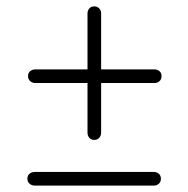

<svg xmlns="http://www.w3.org/2000/svg" viewBox="-20 -658 585 599"><path d="M67.5 -420.5Q67.5 -430.5 74.2 -436Q81 -441.5 90.5 -441.5H462Q471 -441.5 477.5 -436Q484 -430.5 484 -420.5Q484 -410.5 477.5 -404.8Q471 -399 462 -399H90Q81 -399 74.2 -404.8Q67.5 -410.5 67.5 -420.5ZM274 -221.5Q264 -221.5 258.5 -228.2Q253 -235 253 -244.5V-616Q253 -625 258.5 -631.5Q264 -638 274 -638Q284 -638 289.8 -631.5Q295.5 -625 295.5 -616V-244Q295.5 -235 289.8 -228.2Q284 -221.5 274 -221.5ZM65.5 -100.5Q65.5 -110.5 72.2 -116Q79 -121.5 88.5 -121.5H460Q469 -121.5 475.5 -116Q482 -110.5 482 -100.5Q482 -90.5 475.5 -84.8Q469 -79 460 -79H88Q79 -79 72.2 -84.8Q65.5 -90.5 65.5 -100.5Z"/></svg>

Font: Fraunces 36pt
Style: Regular
Weight: 400
Version: Version 1.000;[b76b70a41]